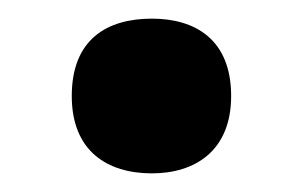

<svg xmlns="http://www.w3.org/2000/svg" viewBox="-20 -224 325 206"><path d="M143 -38C189 -38 228 -62 228 -121C228 -182 189 -204 143 -204C95 -204 57 -182 57 -121C57 -62 95 -38 143 -38Z"/></svg>

Font: Noto Sans Tamil UI
Style: Bold
Weight: 700
Designer: Jelle Bosma - Monotype Design Team
Foundry: Monotype Imaging Inc.
Version: Version 2.004